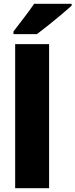

<svg xmlns="http://www.w3.org/2000/svg" viewBox="-20 -993 398 1013"><path d="M239 0H60V-760H239ZM358 -963Q338 -945 305 -917Q272 -889 236.5 -861Q201 -833 175 -813H51V-827Q76 -860 107 -900Q138 -940 160 -973H358Z"/></svg>

Font: Noto Sans Hebrew SemiCondensed Black
Style: Regular
Weight: 900
Width: 4
Designer: Ben Nathan
Foundry: Google LLC
Version: Version 3.001; ttfautohint (v1.8.4.7-5d5b)